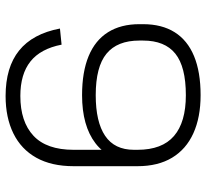

<svg xmlns="http://www.w3.org/2000/svg" viewBox="-46 -702 754 703"><g transform="rotate(-90 331.5 -350.0)"><path d="M75 -458Q75 -539 106 -594.5Q137 -650 195 -678.5Q253 -707 332 -707Q437 -707 498.5 -657.5Q560 -608 579 -508L520 -502Q505 -579 458.5 -616Q412 -653 332 -653Q238 -653 186.5 -605Q135 -557 135 -458V-224H75ZM335 7Q254 7 195.5 -19.5Q137 -46 106 -97.5Q75 -149 75 -224L95 -237Q95 -329 159 -378Q223 -427 335 -427Q420 -427 478 -403Q536 -379 565.5 -332Q595 -285 595 -217V-204Q595 -135 565.5 -88Q536 -41 478 -17Q420 7 335 7ZM335 -47Q439 -47 487 -85.5Q535 -124 535 -204V-217Q535 -298 487 -337.5Q439 -377 335 -377Q237 -377 186 -342.5Q135 -308 135 -237V-224Q135 -134 185.5 -90.5Q236 -47 335 -47Z"/></g></svg>

Font: Pathway Extreme 8pt Thin
Style: Regular
Weight: 100
Designer: Eduardo Rodriguez Tunni
Foundry: Eduardo Rodriguez Tunni
Version: Version 1.000